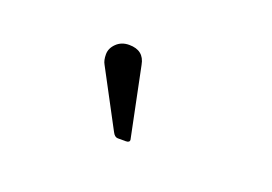

<svg xmlns="http://www.w3.org/2000/svg" viewBox="-41 -698 483 341"><g transform="rotate(20 200.0 -527.5)"><path d="M190.9 -583 218 -450.9Q218 -446 210.9 -446H195.8Q189.9 -446 185.8 -454.1L128.9 -561Q125 -567.6 125 -579.1Q125 -590.6 134.4 -599.7Q143.8 -608.9 158.4 -608.9Q186.3 -608.9 190.9 -583Z"/></g></svg>

Font: Fanwood Text
Style: Italic
Weight: 400
Italic angle: -9°
Version: Version 1.101